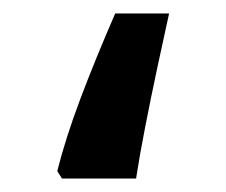

<svg xmlns="http://www.w3.org/2000/svg" viewBox="-20 -694 336 285"><path d="M231 -674Q223 -638 213.5 -593.5Q204 -549 195.5 -505.5Q187 -462 182 -429H72L65 -440Q77 -488 99 -546.5Q121 -605 151 -674Z"/></svg>

Font: Noto Kufi Arabic Medium
Style: Regular
Weight: 500
Designer: Monotype Design Team, David Williams, Khaled Hosny
Foundry: Google LLC
Version: Version 2.109; ttfautohint (v1.8.4.7-5d5b)